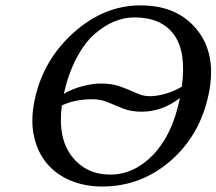

<svg xmlns="http://www.w3.org/2000/svg" viewBox="-20 -678 798 708"><path d="M749 -329.1Q717.3 -178.7 608.4 -84.5Q499.5 9.8 356.9 9.8Q292.5 9.8 239.5 -12.5Q186.5 -34.7 152.1 -76.2Q117.7 -117.7 105 -177Q92.3 -236.3 107.9 -310.1Q139.2 -457 251.5 -557.6Q363.8 -658.2 498 -658.2Q635.3 -658.2 707.8 -566.7Q780.3 -475.1 749 -329.1ZM650.4 -358.4Q668 -486.3 621.6 -550Q575.2 -613.8 475.6 -613.8Q438 -613.8 400.6 -598.4Q363.3 -583 327.1 -551Q291 -519 261.5 -462.4Q231.9 -405.8 215.3 -332Q246.6 -350.6 284.9 -360.4Q323.2 -370.1 351.6 -370.1Q393.6 -370.1 425.3 -358.4Q457 -346.7 482.2 -335Q507.3 -323.2 532.5 -323.2Q557.6 -323.2 590.6 -332.5Q623.5 -341.8 650.4 -358.4ZM643.1 -316.4Q577.6 -266.1 502.4 -266.1Q463.9 -266.1 434.3 -277.6Q404.8 -289.1 378.4 -300.5Q352.1 -312 321.3 -312Q255.4 -312 208 -289.1Q192.4 -168.9 244.9 -101.6Q297.4 -34.2 386.2 -34.2Q474.1 -34.2 544.2 -106.7Q614.3 -179.2 642.1 -310.1Q642.1 -311 642.6 -313.2Q643.1 -315.4 643.1 -316.4Z"/></svg>

Font: Linux Biolinum
Style: Italic
Weight: 400
Italic angle: -12°
Designer: Philipp H. Poll
Foundry: Philipp H. Poll
Version: Version 1.1.3 ; ttfautohint (v0.9)